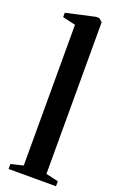

<svg xmlns="http://www.w3.org/2000/svg" viewBox="-158 -864 576 909"><g transform="rotate(20 130.5 -409.0)"><path d="M77.5 -40V-749L12.5 -764V-786L158 -818.5H174L192 -804V-39.5L254.5 -25V0H15.5V-25Z"/></g></svg>

Font: Merriweather 120pt SemiBold
Style: Regular
Weight: 600
Version: Version 2.100